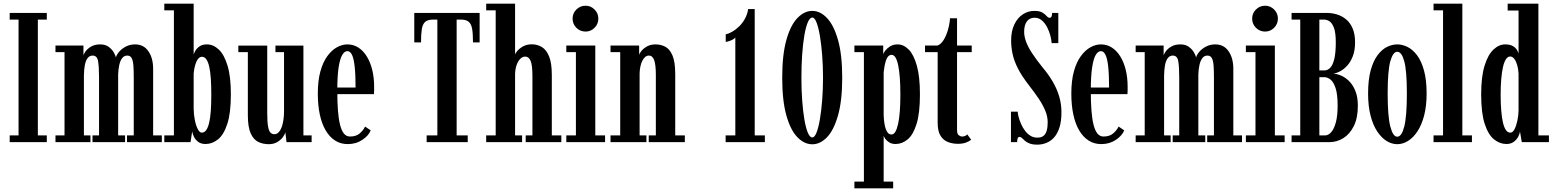

<svg xmlns="http://www.w3.org/2000/svg" viewBox="-20 -770 8416 1040"><path d="M32.5 0V-36.5H80.5V-664H32.5V-700H233.5V-664H185V-36.5H233.5V0Z M280.5 0V-36.5H329.5V-487.5H280.5V-523.5H432V-468.5Q432.5 -476 442.8 -490.8Q453 -505.5 473 -517.5Q493 -529.5 522.5 -529.5Q551.5 -529.5 569.8 -515.5Q588 -501.5 597 -484.8Q606 -468 608 -459Q611 -472.5 624.8 -489Q638.5 -505.5 661 -517.5Q683.5 -529.5 712 -529.5Q758.5 -529.5 784 -492.2Q809.5 -455 809.5 -397.5V-36.5H856.5V0H668V-36.5H704.5V-349Q704.5 -389 702.5 -415.5Q700.5 -442 693 -455.5Q685.5 -469 669.5 -469Q652.5 -469 642 -455.5Q631.5 -442 626.2 -418.8Q621 -395.5 620 -367V-36.5H657.5V0H481V-36.5H516.5V-349Q516.5 -409 511.2 -439Q506 -469 481.5 -469Q465 -469 454.5 -455.2Q444 -441.5 439.5 -417Q435 -392.5 434.5 -361V-36.5H470V0Z M1093.5 10Q1068.5 10 1053 -2Q1037.5 -14 1030 -30.2Q1022.5 -46.5 1021 -58.5L1012 0H870V-36.5H922V-714H870V-750H1029V-475Q1031 -482 1038.2 -495Q1045.5 -508 1060.8 -518.8Q1076 -529.5 1101 -529.5Q1135.5 -529.5 1165 -501.8Q1194.5 -474 1212.5 -414.5Q1230.5 -355 1230.5 -259Q1230.5 -157.5 1211.2 -98.8Q1192 -40 1160.8 -15Q1129.5 10 1093.5 10ZM1072.5 -51.5Q1087 -51.5 1096.8 -65Q1106.5 -78.5 1112.8 -104.5Q1119 -130.5 1121.8 -168.8Q1124.5 -207 1124.5 -257Q1124.5 -305.5 1122 -343.2Q1119.5 -381 1113.5 -407.8Q1107.5 -434.5 1097.8 -448.5Q1088 -462.5 1074 -462.5Q1061.5 -462.5 1052 -449.8Q1042.5 -437 1036.8 -416.2Q1031 -395.5 1029 -371.5V-180.5Q1029.5 -148.5 1035.5 -118.8Q1041.5 -89 1051.5 -70.2Q1061.5 -51.5 1072.5 -51.5Z M1435.5 11Q1405 11 1379.2 -1.2Q1353.5 -13.5 1338 -47.5Q1322.5 -81.5 1322.5 -146.5V-487.5H1271V-523H1427.5V-158Q1427.5 -111 1431.8 -86Q1436 -61 1444.8 -52Q1453.5 -43 1466.5 -43Q1482.5 -43 1494.2 -59.2Q1506 -75.5 1512.2 -104.2Q1518.5 -133 1518.5 -172V-487.5H1472V-523H1623.5V-36.5H1668V0H1532L1525.5 -54Q1523 -41.5 1511.8 -26.5Q1500.5 -11.5 1481.2 -0.2Q1462 11 1435.5 11Z M1863.5 10.5Q1825 10.5 1795 -8.8Q1765 -28 1744 -63.8Q1723 -99.5 1712.2 -150Q1701.5 -200.5 1701.5 -263Q1701.5 -333 1715.5 -383.5Q1729.5 -434 1753.2 -466.2Q1777 -498.5 1805.2 -514Q1833.5 -529.5 1861.5 -529.5Q1895 -529.5 1921.8 -512Q1948.5 -494.5 1967.5 -463.2Q1986.5 -432 1996.5 -390.5Q2006.5 -349 2006.5 -301Q2006.5 -290.5 2006.5 -280.2Q2006.5 -270 2005.5 -260H1800.5V-296H1906Q1906 -366 1901.2 -409.2Q1896.5 -452.5 1886.8 -472.8Q1877 -493 1861.5 -493Q1846 -493 1833.8 -472.5Q1821.5 -452 1814.2 -405.2Q1807 -358.5 1807 -278Q1807 -218 1810.5 -171.8Q1814 -125.5 1822 -94Q1830 -62.5 1843 -46.5Q1856 -30.5 1876 -30.5Q1910 -30.5 1929.8 -48.5Q1949.5 -66.5 1957.5 -84.5L1988 -64Q1977.5 -36 1943.2 -12.8Q1909 10.5 1863.5 10.5Z M2291 0V-36.5H2349V-664H2327Q2297.5 -664 2283.5 -652Q2269.5 -640 2265 -613Q2260.5 -586 2260.5 -540.5H2224V-700H2578V-540.5H2542Q2542 -586 2537.5 -613Q2533 -640 2518.8 -652Q2504.5 -664 2475.5 -664H2453.5V-36.5H2513.5V0Z M2613.5 0V-36.5H2665V-714H2613.5V-750H2770V-475Q2770.5 -479.5 2781.2 -493Q2792 -506.5 2812.2 -518.2Q2832.5 -530 2861 -530Q2890.5 -530 2915 -515.2Q2939.5 -500.5 2954.2 -464.5Q2969 -428.5 2969 -364.5V-36.5H3020.5V0H2827.5V-36.5H2864V-357Q2864 -417.5 2854.2 -440.5Q2844.5 -463.5 2824.5 -463.5Q2811 -463.5 2798.8 -452Q2786.5 -440.5 2778.8 -419.2Q2771 -398 2770 -369.5V-36.5H2808V0Z M3047.5 0V-36.5H3099.5V-487.5H3047.5V-523.5H3204.5V-36.5H3257.5V0ZM3152 -599Q3122.5 -599 3102 -619.5Q3081.5 -640 3081.5 -669.5Q3081.5 -698 3102 -718.5Q3122.5 -739 3152 -739Q3180 -739 3200.5 -718.5Q3221 -698 3221 -669.5Q3221 -640 3200.5 -619.5Q3180 -599 3152 -599Z M3287 0V-36.5H3339.5V-487.5H3287V-523.5H3442V-472Q3443.5 -480.5 3454.5 -494.2Q3465.5 -508 3485 -518.8Q3504.5 -529.5 3531 -529.5Q3559.5 -529.5 3583.8 -516.8Q3608 -504 3622.8 -469.2Q3637.5 -434.5 3637.5 -368V-36.5H3689.5V0H3494V-36.5H3532.5V-364Q3532.5 -419 3523.5 -444Q3514.5 -469 3494.5 -469Q3483.5 -469 3474.8 -461.5Q3466 -454 3459.2 -440.8Q3452.5 -427.5 3448.8 -410Q3445 -392.5 3444.5 -372.5V-36.5H3481.5V0Z M3910.5 0V-36.5H3963V-566.5Q3959 -561.5 3949.8 -556.2Q3940.5 -551 3929.8 -547.5Q3919 -544 3911 -543V-584Q3926.5 -587 3945.5 -597.8Q3964.5 -608.5 3982.8 -626Q4001 -643.5 4014.5 -667.5Q4028 -691.5 4032.5 -721H4068V-36.5H4123V0Z M4380 11.5Q4336.5 11.5 4299.2 -26.8Q4262 -65 4239.5 -144.8Q4217 -224.5 4217 -349Q4217 -473.5 4239.5 -553.5Q4262 -633.5 4299.2 -672.2Q4336.5 -711 4380 -711Q4423 -711 4459.8 -672.2Q4496.5 -633.5 4519.2 -553.5Q4542 -473.5 4542 -349Q4542 -224.5 4519.2 -144.8Q4496.5 -65 4459.8 -26.8Q4423 11.5 4380 11.5ZM4380 -25.5Q4392.5 -25.5 4403 -52.2Q4413.5 -79 4421.2 -124.5Q4429 -170 4433.5 -228Q4438 -286 4438 -349Q4438 -412 4433.5 -470.5Q4429 -529 4421.2 -575Q4413.5 -621 4403 -648Q4392.5 -675 4380 -675Q4366.5 -675 4355.5 -649Q4344.5 -623 4336.8 -577.5Q4329 -532 4325 -473.2Q4321 -414.5 4321 -349Q4321 -284 4325.2 -225.5Q4329.5 -167 4337.2 -122Q4345 -77 4355.8 -51.2Q4366.5 -25.5 4380 -25.5Z M4608 250V213.5H4659.5V-487.5H4608V-523.5H4764V-476.5Q4765.5 -483 4775 -495.5Q4784.5 -508 4801.2 -518.8Q4818 -529.5 4842 -529.5Q4874.5 -529.5 4902 -501.8Q4929.5 -474 4946.2 -414.5Q4963 -355 4963 -259Q4963 -157.5 4944.8 -98.8Q4926.5 -40 4896.5 -15Q4866.5 10 4831 10Q4810.5 10 4796.5 1.2Q4782.5 -7.5 4775.2 -18.2Q4768 -29 4766.5 -34.5V213.5H4818V250ZM4808.5 -41.5Q4821 -41.5 4829.8 -56.2Q4838.5 -71 4844.8 -99Q4851 -127 4854 -167Q4857 -207 4857 -257.5Q4857 -309 4854 -348.8Q4851 -388.5 4845.2 -416.2Q4839.5 -444 4830.5 -458.5Q4821.5 -473 4809.5 -473Q4795.5 -473 4786.8 -459Q4778 -445 4773.5 -423Q4769 -401 4766.5 -377.5V-148.5Q4767 -120.5 4771.5 -96Q4776 -71.5 4785 -56.5Q4794 -41.5 4808.5 -41.5Z M5168.5 9Q5141 9 5115.8 -0.2Q5090.5 -9.5 5074.8 -34.2Q5059 -59 5059 -106V-487.5H4990.5V-523.5H5059Q5077.5 -531 5091.5 -553.8Q5105.5 -576.5 5114.5 -607.5Q5123.5 -638.5 5126 -671H5164V-523.5H5243.5V-487.5H5164V-65.5Q5164 -44.5 5173.2 -37.5Q5182.5 -30.5 5191.5 -30.5Q5201 -30.5 5208.5 -34Q5216 -37.5 5219.5 -42L5240.5 -13Q5228.5 -3.5 5210.8 2.8Q5193 9 5168.5 9Z M5599 13.5Q5573 13.5 5557 7.2Q5541 1 5531.5 -7.5Q5522 -16 5515.8 -22.2Q5509.5 -28.5 5502.5 -28.5Q5489.5 -28.5 5489.5 0H5456V-165H5492.5Q5493 -153 5497.8 -135.2Q5502.5 -117.5 5511 -98.2Q5519.5 -79 5532 -62.2Q5544.5 -45.5 5561 -35Q5577.5 -24.5 5598.5 -24.5Q5620.5 -24.5 5632.5 -34.2Q5644.5 -44 5649.8 -62.5Q5655 -81 5655 -107.5Q5655 -139 5641.8 -170.8Q5628.5 -202.5 5605.5 -236.8Q5582.5 -271 5553 -308.5Q5514 -359 5493.2 -400.2Q5472.5 -441.5 5464.8 -478Q5457 -514.5 5457 -550Q5457 -602 5474.5 -638Q5492 -674 5520.5 -692.5Q5549 -711 5582.5 -711Q5611.5 -711 5626.5 -701.8Q5641.5 -692.5 5649.5 -683Q5657.5 -673.5 5665.5 -673.5Q5672 -673.5 5675.2 -679.2Q5678.5 -685 5679 -700H5712.5V-536.5H5676.5Q5675.5 -553 5669.5 -576.5Q5663.5 -600 5652.2 -622Q5641 -644 5624 -659Q5607 -674 5584 -674Q5557 -674 5542.2 -654Q5527.5 -634 5527.5 -598Q5527.5 -572 5538.2 -543.2Q5549 -514.5 5571 -481Q5593 -447.5 5626 -406.5Q5659.5 -367 5682.2 -328Q5705 -289 5717.2 -248Q5729.5 -207 5729.5 -162Q5729.5 -112.5 5718.5 -78.8Q5707.5 -45 5689.2 -25Q5671 -5 5647.5 4.2Q5624 13.5 5599 13.5Z M5945 10.5Q5906.5 10.5 5876.5 -8.8Q5846.5 -28 5825.5 -63.8Q5804.5 -99.5 5793.8 -150Q5783 -200.5 5783 -263Q5783 -333 5797 -383.5Q5811 -434 5834.8 -466.2Q5858.5 -498.5 5886.8 -514Q5915 -529.5 5943 -529.5Q5976.5 -529.5 6003.2 -512Q6030 -494.5 6049 -463.2Q6068 -432 6078 -390.5Q6088 -349 6088 -301Q6088 -290.5 6088 -280.2Q6088 -270 6087 -260H5882V-296H5987.5Q5987.5 -366 5982.8 -409.2Q5978 -452.5 5968.2 -472.8Q5958.5 -493 5943 -493Q5927.5 -493 5915.2 -472.5Q5903 -452 5895.8 -405.2Q5888.5 -358.5 5888.5 -278Q5888.5 -218 5892 -171.8Q5895.5 -125.5 5903.5 -94Q5911.5 -62.5 5924.5 -46.5Q5937.5 -30.5 5957.5 -30.5Q5991.5 -30.5 6011.2 -48.5Q6031 -66.5 6039 -84.5L6069.5 -64Q6059 -36 6024.8 -12.8Q5990.5 10.5 5945 10.5Z M6131.5 0V-36.5H6180.5V-487.5H6131.5V-523.5H6283V-468.5Q6283.5 -476 6293.8 -490.8Q6304 -505.5 6324 -517.5Q6344 -529.5 6373.5 -529.5Q6402.5 -529.5 6420.8 -515.5Q6439 -501.5 6448 -484.8Q6457 -468 6459 -459Q6462 -472.5 6475.8 -489Q6489.5 -505.5 6512 -517.5Q6534.5 -529.5 6563 -529.5Q6609.5 -529.5 6635 -492.2Q6660.5 -455 6660.5 -397.5V-36.5H6707.5V0H6519V-36.5H6555.5V-349Q6555.5 -389 6553.5 -415.5Q6551.5 -442 6544 -455.5Q6536.5 -469 6520.5 -469Q6503.5 -469 6493 -455.5Q6482.5 -442 6477.2 -418.8Q6472 -395.5 6471 -367V-36.5H6508.5V0H6332V-36.5H6367.5V-349Q6367.5 -409 6362.2 -439Q6357 -469 6332.5 -469Q6316 -469 6305.5 -455.2Q6295 -441.5 6290.5 -417Q6286 -392.5 6285.5 -361V-36.5H6321V0Z M6728.5 0V-36.5H6780.5V-487.5H6728.5V-523.5H6885.5V-36.5H6938.5V0ZM6833 -599Q6803.5 -599 6783 -619.5Q6762.5 -640 6762.5 -669.5Q6762.5 -698 6783 -718.5Q6803.5 -739 6833 -739Q6861 -739 6881.5 -718.5Q6902 -698 6902 -669.5Q6902 -640 6881.5 -619.5Q6861 -599 6833 -599Z M6976 0V-36.5H7023V-664H6976V-700H7165.5Q7195 -700 7222.8 -691.5Q7250.5 -683 7272.5 -664.2Q7294.5 -645.5 7307.2 -615Q7320 -584.5 7320 -541Q7320 -498.5 7308.5 -467.5Q7297 -436.5 7278.8 -416Q7260.5 -395.5 7240.2 -384.5Q7220 -373.5 7201.5 -371Q7220 -370.5 7242.8 -361.2Q7265.5 -352 7286.5 -331.8Q7307.5 -311.5 7321.2 -278.5Q7335 -245.5 7335 -197.5Q7335 -130.5 7313 -86.8Q7291 -43 7256 -21.5Q7221 0 7181 0ZM7126.5 -36.5H7158Q7175 -36.5 7190.5 -53.8Q7206 -71 7215.8 -107Q7225.5 -143 7225.5 -197.5Q7225.5 -259 7214.5 -292.5Q7203.5 -326 7186.8 -339Q7170 -352 7154 -352H7126.5ZM7126.5 -388.5H7154Q7171.5 -388.5 7185.5 -403Q7199.5 -417.5 7207.5 -451Q7215.5 -484.5 7215.5 -541Q7215.5 -592 7205.8 -618.5Q7196 -645 7181.5 -654.5Q7167 -664 7151.5 -664H7126.5Z M7548.5 11Q7519 11 7491 -6.2Q7463 -23.5 7440 -58Q7417 -92.5 7403.8 -144Q7390.5 -195.5 7390.5 -263.5Q7390.5 -337.5 7404.5 -388.8Q7418.5 -440 7441.8 -471Q7465 -502 7492.8 -515.8Q7520.5 -529.5 7548.5 -529.5Q7576 -529.5 7604 -515.8Q7632 -502 7655.5 -471Q7679 -440 7693.2 -388.8Q7707.5 -337.5 7707.5 -263.5Q7707.5 -195.5 7694 -144Q7680.5 -92.5 7657.5 -58Q7634.5 -23.5 7606.2 -6.2Q7578 11 7548.5 11ZM7548.5 -29.5Q7572.5 -29.5 7586.5 -85Q7600.5 -140.5 7600.5 -263.5Q7600.5 -386 7586.5 -437.8Q7572.5 -489.5 7548.5 -489.5Q7525 -489.5 7510.8 -437.8Q7496.5 -386 7496.5 -263.5Q7496.5 -140.5 7510.8 -85Q7525 -29.5 7548.5 -29.5Z M7745 0V-36.5H7796.5V-714H7745V-750H7901V-36.5H7953V0Z M8140 10Q8104 10 8072.8 -15Q8041.5 -40 8022.2 -98.8Q8003 -157.5 8003 -259Q8003 -355 8021.5 -414.5Q8040 -474 8069.8 -501.8Q8099.5 -529.5 8133 -529.5Q8160 -529.5 8175.2 -520.2Q8190.5 -511 8197.2 -499Q8204 -487 8205.5 -480V-713H8146.5V-750H8313V-36.5H8370V0H8223L8213 -59Q8212.5 -46 8203.8 -29.5Q8195 -13 8179.2 -1.5Q8163.5 10 8140 10ZM8160.5 -51.5Q8174 -51.5 8183.5 -69.8Q8193 -88 8199 -115.8Q8205 -143.5 8205.5 -173V-371.5Q8204 -397 8198 -418Q8192 -439 8182.2 -451.5Q8172.5 -464 8159.5 -464Q8147 -464 8137.2 -449.2Q8127.5 -434.5 8121.2 -407.2Q8115 -380 8111.8 -342Q8108.5 -304 8108.5 -257Q8108.5 -208 8111.8 -169.8Q8115 -131.5 8121.2 -105.2Q8127.5 -79 8137.2 -65.2Q8147 -51.5 8160.5 -51.5Z"/></svg>

Font: Imbue Thin 10pt SemiBold
Style: Regular
Weight: 600
Version: Version 1.102